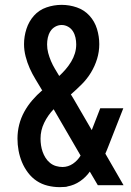

<svg xmlns="http://www.w3.org/2000/svg" viewBox="-20 -763 540 791"><path d="M226 8Q201 8 176.5 2Q152 -4 131.5 -17.5Q111 -31 95.5 -51.5Q80 -72 70.5 -95Q61 -118 56.5 -142.5Q52 -167 52 -192Q52 -221 59 -249Q66 -277 80 -302.5Q94 -328 113 -350Q132 -372 154 -391V-392H153Q140 -414 126.5 -436Q113 -458 102.5 -481.5Q92 -505 85.5 -530.5Q79 -556 79 -581Q79 -613 89 -644Q99 -675 120 -698.5Q141 -722 171.5 -732.5Q202 -743 234 -743Q266 -743 296.5 -732.5Q327 -722 348.5 -698.5Q370 -675 379.5 -644Q389 -613 389 -581Q389 -550 380 -520.5Q371 -491 355 -464.5Q339 -438 317 -416Q295 -394 272 -374Q275 -370 277.5 -365Q280 -360 283 -356L358 -227L393 -317H488L426 -159Q423 -151 420 -144Q417 -137 414 -130L489 0H383L350 -56Q334 -33 310 -16.5Q286 0 258 5L256 6L249 7Q243 7 237.5 7.5Q232 8 226 8ZM224 -450Q238 -463 250.5 -477.5Q263 -492 273 -508.5Q283 -525 288.5 -543Q294 -561 294 -580Q294 -594 291 -608Q288 -622 280.5 -634Q273 -646 260.5 -653Q248 -660 234 -660Q220 -660 207.5 -653Q195 -646 187.5 -634Q180 -622 177 -608Q174 -594 174 -580Q174 -562 178.5 -545Q183 -528 190 -511.5Q197 -495 206 -480Q215 -465 224 -450ZM238 -75Q249 -75 260 -78.5Q271 -82 280.5 -88.5Q290 -95 298 -103.5Q306 -112 312 -122L201 -313Q177 -288 162 -257Q147 -226 147 -192Q147 -178 149 -164.5Q151 -151 155.5 -138Q160 -125 167.5 -113Q175 -101 186 -92Q197 -83 210.5 -79Q224 -75 238 -75Z"/></svg>

Font: Iosevka Semibold
Style: Regular
Weight: 600
Monospace: yes
Designer: Belleve Invis
Foundry: Belleve Invis
Version: Version 33.2.3; ttfautohint (v1.8.4)